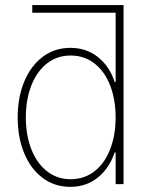

<svg xmlns="http://www.w3.org/2000/svg" viewBox="-20 -727 604 758"><path d="M467.8 -707V0H436.5V-125H432.6Q412.1 -63.5 366.5 -26.4Q320.8 10.7 257.8 10.7Q195.3 10.7 148.2 -24.7Q101.1 -60.1 75.4 -122.3Q49.8 -184.6 49.8 -263.7Q49.8 -342.3 75.7 -404.8Q101.6 -467.3 148.7 -502.7Q195.8 -538.1 257.8 -538.1Q321.3 -538.1 367.2 -501.2Q413.1 -464.4 432.6 -403.3H436.5V-676.8H107.4V-707ZM258.8 -507.8Q205.1 -507.8 165 -476.1Q125 -444.3 103.5 -388.9Q82 -333.5 82 -263.7Q82 -193.8 103.5 -138.4Q125 -83 165 -51.3Q205.1 -19.5 258.8 -19.5Q313 -19.5 353.3 -51Q393.6 -82.5 415 -138.2Q436.5 -193.8 436.5 -263.7Q436.5 -333.5 415 -389.2Q393.6 -444.8 353.3 -476.3Q313 -507.8 258.8 -507.8Z"/></svg>

Font: Pretendard Thin
Style: Regular
Weight: 100
Designer: Base glyphs from Inter by Rasmus Andersson; Hangeul glyphs from Noto Sans CJK(Source Han Sans) by Jang Soo-young and Kan
Foundry: Kil Hyung-jin
Version: Version 1.309